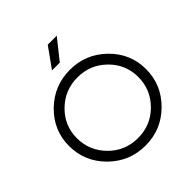

<svg xmlns="http://www.w3.org/2000/svg" viewBox="-248 -1127 1311 1311"><g transform="rotate(-45 407.0 -472.0)"><path d="M197.3 -151.4Q283.2 -64.9 407.2 -64.9Q531.2 -64.9 617.2 -151.4Q703.1 -237.8 703.1 -358.9Q703.1 -480 616.7 -565.4Q530.3 -650.9 407.2 -650.9Q284.2 -650.9 197.3 -565.4Q110.4 -480 110.8 -358.9Q111.3 -237.8 197.3 -151.4ZM669.4 -617.2Q778.8 -509.8 778.8 -359.4Q778.8 -209 669.9 -100.6Q561 7.8 407.2 7.8Q253.4 7.8 144 -100.6Q35.2 -209 35.2 -359.4Q35.2 -509.8 144.5 -617.2Q254.4 -724.1 407.2 -724.1Q560.1 -724.1 669.4 -617.2ZM393.1 -807.1H317.9L421.9 -952.1H508.8Z"/></g></svg>

Font: Arcon-Regular
Style: Regular
Weight: 400
Designer: M. Zarth
Foundry: martin zarth - visuelle & digitale kommunikation
Version: Version 1.131;PS 001.131;hotconv 1.0.70;makeotf.lib2.5.58329